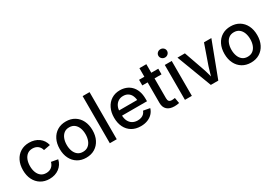

<svg xmlns="http://www.w3.org/2000/svg" viewBox="30 -1654 3645 2568"><g transform="rotate(-30 1853.0 -370.0)"><path d="M296.4 11.2Q220.7 11.2 163.8 -23.7Q106.9 -58.6 75.4 -121.3Q43.9 -184.1 43.9 -267.1Q43.9 -351.1 75.4 -414.1Q106.9 -477.1 163.8 -512Q220.7 -546.9 296.4 -546.9Q339.8 -546.9 377.4 -535.4Q415 -523.9 445.1 -502.2Q475.1 -480.5 495.4 -449.5Q515.6 -418.5 524.4 -379.9L422.4 -360.8Q417.5 -382.3 406.5 -399.9Q395.5 -417.5 379.6 -430.2Q363.8 -442.9 343 -449.7Q322.3 -456.5 297.4 -456.5Q249 -456.5 216.8 -431.4Q184.6 -406.2 168.5 -363.5Q152.3 -320.8 152.3 -267.1Q152.3 -214.4 168.5 -171.9Q184.6 -129.4 216.6 -104.2Q248.5 -79.1 297.4 -79.1Q322.8 -79.1 343.8 -86.2Q364.7 -93.3 380.6 -106.2Q396.5 -119.1 407.5 -137.5Q418.5 -155.8 423.8 -177.7L525.4 -159.2Q517.1 -119.6 496.6 -88.4Q476.1 -57.1 446 -34.7Q416 -12.2 378.2 -0.5Q340.3 11.2 296.4 11.2Z M864.3 11.2Q788.1 11.2 731.2 -23.7Q674.3 -58.6 642.8 -121.3Q611.3 -184.1 611.3 -267.1Q611.3 -351.1 642.8 -414.1Q674.3 -477.1 731.2 -512Q788.1 -546.9 864.3 -546.9Q940.9 -546.9 997.8 -512Q1054.7 -477.1 1086.2 -414.1Q1117.7 -351.1 1117.7 -267.1Q1117.7 -184.1 1086.2 -121.3Q1054.7 -58.6 997.8 -23.7Q940.9 11.2 864.3 11.2ZM864.3 -79.1Q912.6 -79.1 945.1 -104.2Q977.5 -129.4 993.7 -172.1Q1009.8 -214.8 1009.8 -267.1Q1009.8 -320.3 993.7 -363Q977.5 -405.8 945.1 -431.2Q912.6 -456.5 864.3 -456.5Q815.9 -456.5 783.9 -431.2Q752 -405.8 735.8 -363Q719.7 -320.3 719.7 -267.1Q719.7 -214.8 735.8 -172.1Q752 -129.4 783.9 -104.2Q815.9 -79.1 864.3 -79.1Z M1337.4 -727.5V0H1230.5V-727.5Z M1707.5 11.2Q1627.4 11.2 1569.8 -23.4Q1512.2 -58.1 1481.2 -120.6Q1450.2 -183.1 1450.2 -266.6Q1450.2 -349.1 1481 -412.4Q1511.7 -475.6 1567.9 -511.2Q1624 -546.9 1698.7 -546.9Q1747.6 -546.9 1791.3 -530.8Q1835 -514.6 1868.9 -481.2Q1902.8 -447.8 1922.4 -396.2Q1941.9 -344.7 1941.9 -273.9V-237.8H1506.8V-317.9H1886.7L1837.9 -292Q1837.9 -341.3 1822 -379.2Q1806.2 -417 1775.1 -438Q1744.1 -459 1699.2 -459Q1654.3 -459 1622.3 -437.5Q1590.3 -416 1573.2 -380.4Q1556.2 -344.7 1556.2 -300.8V-248.5Q1556.2 -194.3 1575 -155.8Q1593.8 -117.2 1628.2 -96.9Q1662.6 -76.7 1708.5 -76.7Q1739.3 -76.7 1764.2 -85.7Q1789.1 -94.7 1806.6 -112.3Q1824.2 -129.9 1833 -155.3L1933.6 -136.7Q1921.4 -92.8 1890.1 -59.3Q1858.9 -25.9 1812.3 -7.3Q1765.6 11.2 1707.5 11.2Z M2290 -539.1V-452.1H1993.2V-539.1ZM2075.2 -671.4H2182.1V-145Q2182.1 -113.3 2195.3 -98.6Q2208.5 -84 2240.2 -84Q2249.5 -84 2263.2 -85.7Q2276.9 -87.4 2286.6 -88.9L2301.8 -2.9Q2285.2 1.5 2266.1 3.4Q2247.1 5.4 2228.5 5.4Q2154.8 5.4 2115 -31Q2075.2 -67.4 2075.2 -135.3Z M2390.6 0V-539.1H2497.6V0ZM2444.3 -623.5Q2416.5 -623.5 2397 -642.3Q2377.4 -661.1 2377.4 -687.5Q2377.4 -714.4 2397 -732.7Q2416.5 -751 2444.3 -751Q2472.2 -751 2491.7 -732.7Q2511.2 -714.4 2511.2 -687.5Q2511.2 -661.1 2491.7 -642.3Q2472.2 -623.5 2444.3 -623.5Z M2790.5 0 2586.4 -539.1H2701.2L2808.1 -234.9Q2825.2 -186.5 2838.1 -137.5Q2851.1 -88.4 2864.3 -40.5H2834Q2847.7 -88.4 2860.4 -137.2Q2873 -186 2889.6 -234.9L2996.1 -539.1H3109.9L2905.8 0Z M3408.2 11.2Q3332 11.2 3275.1 -23.7Q3218.3 -58.6 3186.8 -121.3Q3155.3 -184.1 3155.3 -267.1Q3155.3 -351.1 3186.8 -414.1Q3218.3 -477.1 3275.1 -512Q3332 -546.9 3408.2 -546.9Q3484.9 -546.9 3541.7 -512Q3598.6 -477.1 3630.1 -414.1Q3661.6 -351.1 3661.6 -267.1Q3661.6 -184.1 3630.1 -121.3Q3598.6 -58.6 3541.7 -23.7Q3484.9 11.2 3408.2 11.2ZM3408.2 -79.1Q3456.5 -79.1 3489 -104.2Q3521.5 -129.4 3537.6 -172.1Q3553.7 -214.8 3553.7 -267.1Q3553.7 -320.3 3537.6 -363Q3521.5 -405.8 3489 -431.2Q3456.5 -456.5 3408.2 -456.5Q3359.9 -456.5 3327.9 -431.2Q3295.9 -405.8 3279.8 -363Q3263.7 -320.3 3263.7 -267.1Q3263.7 -214.8 3279.8 -172.1Q3295.9 -129.4 3327.9 -104.2Q3359.9 -79.1 3408.2 -79.1Z"/></g></svg>

Font: Inter 18pt Medium
Style: Regular
Weight: 500
Designer: Rasmus Andersson
Foundry: rsms
Version: Version 4.001;git-66647c0bb